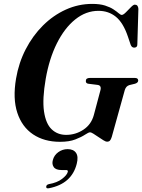

<svg xmlns="http://www.w3.org/2000/svg" viewBox="-20 -734 748 1010"><path d="M465 -713.5Q505.5 -713.5 532.8 -704.8Q560 -696 577.2 -684.5Q594.5 -673 604.5 -664.2Q614.5 -655.5 620.5 -655.5Q628.5 -655.5 642 -669Q655.5 -682.5 668.5 -696Q681.5 -709.5 689 -709.5Q706.5 -709.5 708 -687.5L702.5 -502.5Q703.5 -484.5 687.5 -483.5Q673.5 -482.5 667.5 -498L652.5 -542.5Q628 -614.5 589.5 -645.8Q551 -677 498 -677Q432 -677 375.8 -631.8Q319.5 -586.5 279.2 -506Q239 -425.5 220.5 -319.5Q202 -212.5 211.5 -147.8Q221 -83 251.8 -53.8Q282.5 -24.5 328 -24.5Q377.5 -24.5 418.8 -51.8Q460 -79 473.5 -128.5L508 -258Q515.5 -285 492.5 -287.5L444.5 -293.5Q431 -295.5 431.5 -308Q431.5 -324 452.5 -324H689.5Q707 -324 707 -310Q706.5 -298.5 690 -293.5L661 -286.5Q643 -281.5 636.5 -260.5L568 -14Q563.5 0.5 558 6Q552.5 11.5 543 11.5Q536.5 11.5 524.2 4Q512 -3.5 497.8 -13.2Q483.5 -23 471.5 -30.5Q459.5 -38 454 -38Q446 -38 427.2 -25.5Q408.5 -13 376.2 -0.5Q344 12 296 12Q212.5 12 154 -27.2Q95.5 -66.5 71 -141Q46.5 -215.5 64.5 -321Q78.5 -403.5 115.2 -474.8Q152 -546 206 -599.8Q260 -653.5 326.2 -683.5Q392.5 -713.5 465 -713.5ZM304.5 160.5Q273.5 160.5 262.8 145Q252 129.5 258 108Q264.5 82.5 286.5 66.5Q308.5 50.5 336 50.5Q366.5 50.5 380 70.2Q393.5 90 383.5 128.5Q356.5 233 238.5 256Q222.5 259.5 223 248.5Q223.5 237.5 237.5 234.5Q280.5 227 306.2 207.2Q332 187.5 336.5 170.5Q339 160.5 328 160.5Z"/></svg>

Font: Fraunces 72pt S000 SemiBold
Style: Italic
Weight: 600
Italic angle: -16°
Version: Version 1.000; ttfautohint (v1.8.3)